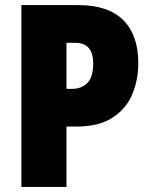

<svg xmlns="http://www.w3.org/2000/svg" viewBox="-20 -734 594 754"><path d="M287 -714Q405 -714 464 -655Q523 -596 523 -487Q523 -417 498 -360.5Q473 -304 419.5 -270.5Q366 -237 281 -237H241V0H64V-714ZM275 -566H241V-385H263Q299 -385 322.5 -407.5Q346 -430 346 -485Q346 -566 275 -566Z"/></svg>

Font: Noto Sans Malayalam Condensed Black
Style: Regular
Weight: 900
Width: 3
Designer: Jelle Bosma - Monotype Design Team
Foundry: Monotype Imaging Inc.
Version: Version 2.104; ttfautohint (v1.8.4.7-5d5b)